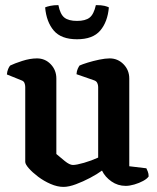

<svg xmlns="http://www.w3.org/2000/svg" viewBox="-20 -729 614 753"><path d="M229 4Q205 4 178.5 -7.5Q152 -19 129.5 -36Q107 -53 93 -69Q79 -85 79 -94V-388Q79 -396 76 -403.5Q73 -411 64 -414L7 -437Q8 -449 12 -458.5Q16 -468 20 -472Q36 -480 67 -490Q98 -500 125 -500Q157 -500 179 -477Q201 -454 201 -421V-125Q215 -113 234 -97.5Q253 -82 266 -82Q280 -82 309.5 -90.5Q339 -99 365 -111V-388Q365 -396 361.5 -403.5Q358 -411 349 -414L280 -438Q281 -451 285 -459.5Q289 -468 292 -472Q303 -477 324 -483.5Q345 -490 369 -495Q393 -500 410 -500Q442 -500 464.5 -477Q487 -454 487 -421V-77L554 -69Q556 -65 559.5 -56.5Q563 -48 563 -37Q557 -28 541.5 -19.5Q526 -11 507 -5.5Q488 0 473 0Q442 0 417 -17.5Q392 -35 380 -60Q361 -46 333.5 -31.5Q306 -17 278 -6.5Q250 4 229 4ZM282 -575Q220 -575 191 -609Q162 -643 157 -700Q163 -703 177 -706Q191 -709 209 -709Q216 -673 232.5 -660Q249 -647 282 -647Q315 -647 331.5 -660Q348 -673 356 -709Q378 -709 390 -706Q402 -703 407 -700Q402 -643 373 -609Q344 -575 282 -575Z"/></svg>

Font: Texturina 72pt
Style: Bold
Weight: 700
Designer: Guillermo Torres Carreño
Foundry: Omnibus-Type
Version: Version 1.002; ttfautohint (v1.8.3)